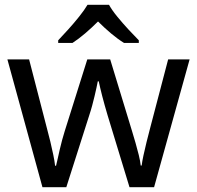

<svg xmlns="http://www.w3.org/2000/svg" viewBox="-20 -786 826 805"><path d="M431 -303Q425 -324 419 -344.5Q413 -365 408.5 -383.5Q404 -402 400 -418Q396 -434 394 -445H390Q388 -434 384.5 -418Q381 -402 376.5 -383Q372 -364 366.5 -343.5Q361 -323 354 -302L258 -1H158L11 -537H102L176 -251Q184 -222 191 -192.5Q198 -163 203.5 -136.5Q209 -110 211 -91H215Q218 -103 222 -121Q226 -139 230.5 -159Q235 -179 240.5 -199Q246 -219 251 -235L346 -537H442L534 -235Q541 -212 548.5 -186Q556 -160 562 -135.5Q568 -111 570 -92H574Q576 -109 581.5 -134.5Q587 -160 594.5 -190.5Q602 -221 610 -251L685 -537H775L626 -1H523ZM437 -766Q449 -744 471.5 -716.5Q494 -689 518.5 -662.5Q543 -636 562 -617V-606H500Q474 -622 446 -645.5Q418 -669 391 -696Q364 -669 337 -646Q310 -623 284 -606H224V-617Q243 -637 266.5 -663Q290 -689 312 -716.5Q334 -744 347 -766Z"/></svg>

Font: Noto Sans Tangsa
Style: Regular
Weight: 400
Designer: David Williams
Foundry: Google LLC
Version: Version 1.504